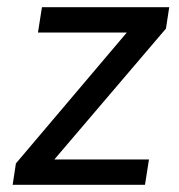

<svg xmlns="http://www.w3.org/2000/svg" viewBox="-20 -511 496 531"><path d="M15 0 24 -59 351 -445 349 -421H85L96 -491H448L439 -432L109 -45L111 -70H392L381 0Z"/></svg>

Font: Nunito Sans 10pt SemiCondensed Medium
Style: Italic
Weight: 500
Width: 4
Italic angle: -9°
Designer: Vernon Adams
Foundry: Vernon Adams
Version: Version 3.101;gftools[0.9.27]